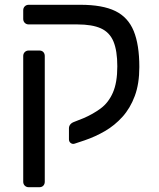

<svg xmlns="http://www.w3.org/2000/svg" viewBox="-20 -591 666 802"><path d="M100 191Q90 191 83.5 184.5Q77 178 77 168V-357Q77 -367 83.5 -373.5Q90 -380 100 -380H144Q155 -380 161 -373.5Q167 -367 167 -357V168Q167 178 161 184.5Q155 191 144 191ZM292 9Q283 12 275.5 6.5Q268 1 268 -9V-55Q268 -64 273.5 -71Q279 -78 290 -82L328 -97Q368 -114 400.5 -138Q433 -162 451.5 -204Q470 -246 470 -314Q470 -379 454 -417.5Q438 -456 401.5 -472.5Q365 -489 303 -489H100Q90 -489 83.5 -495.5Q77 -502 77 -512V-548Q77 -558 83.5 -564.5Q90 -571 100 -571H316Q408 -571 461.5 -545Q515 -519 538.5 -461.5Q562 -404 562 -311Q562 -241 543 -190Q524 -139 491.5 -103Q459 -67 418.5 -43.5Q378 -20 334 -5Z"/></svg>

Font: Rubik Light
Style: Regular
Weight: 400
Version: Version 2.101